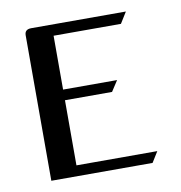

<svg xmlns="http://www.w3.org/2000/svg" viewBox="-58 -492 515 547"><g transform="rotate(-10 199.5 -219.0)"><path d="M47.9 0V-420.9Q47.9 -438 66.9 -438H340.8L320.8 -405.8H126V-250H282.2L262.2 -219.2H126V-30.8H359.9L340.8 0Z"/></g></svg>

Font: Hhenum
Style: Regular
Weight: 400
Designer: T. Christopher White
Version: Version 1.0